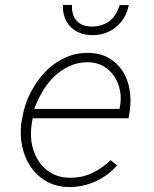

<svg xmlns="http://www.w3.org/2000/svg" viewBox="-20 -754 627 784"><path d="M262.2 9.8Q319.3 9.8 369.9 -13.2Q420.4 -36.1 458 -78.6L431.6 -100.1Q397 -66.4 355 -46.9Q313 -27.3 263.7 -28.3Q219.7 -28.8 187 -48.6Q154.3 -68.4 135.7 -99.6Q112.8 -137.2 107.9 -179Q103 -220.7 113.3 -271H504.9L510.3 -304.2Q516.1 -348.1 508.8 -390.1Q501.5 -432.1 480 -464.8Q458.5 -497.6 423.3 -517.6Q388.2 -537.6 339.4 -538.1Q303.2 -538.6 271 -528.1Q238.8 -517.6 210.9 -499Q182.6 -480.5 159.2 -454.8Q135.7 -429.2 118.2 -399.4Q100.1 -370.1 88.1 -337.6Q76.2 -305.2 70.8 -272L66.9 -251Q61 -204.1 70.1 -158.9Q79.1 -113.8 101.6 -78.6Q126 -40 166.7 -15.4Q207.5 9.3 262.2 9.8ZM338.9 -500Q375.5 -499.5 403.1 -483.2Q430.7 -466.8 447.8 -440.9Q464.4 -415 470.2 -382.3Q476.1 -349.6 469.2 -315.9L467.8 -309.1H119.6Q132.8 -344.7 152.8 -379.2Q172.9 -413.6 200.7 -440.9Q228 -467.3 262.7 -483.6Q297.4 -500 338.9 -500ZM505.9 -733.4H468.3Q463.4 -714.8 454.1 -699.2Q444.8 -683.6 432.6 -672.4Q418 -659.7 398.9 -652.8Q379.9 -646 356.9 -645.5Q336.4 -645.5 321 -650.9Q305.7 -656.2 295.4 -667Q283.7 -678.2 278.3 -695.1Q272.9 -711.9 273.9 -733.9H236.8Q235.8 -706.1 243.9 -683.3Q252 -660.6 267.6 -645Q283.2 -628.4 305.9 -619.6Q328.6 -610.8 356.9 -610.4Q385.7 -610.4 410.6 -619.1Q435.5 -627.9 454.6 -644.5Q474.1 -660.2 487.3 -682.9Q500.5 -705.6 505.9 -733.4Z"/></svg>

Font: Roboto Mono ExtraLight
Style: Italic
Weight: 250
Italic angle: -10°
Monospace: yes
Designer: Google
Version: Version 3.000